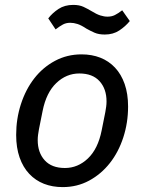

<svg xmlns="http://www.w3.org/2000/svg" viewBox="-20 -752 589 784"><path d="M236 12Q194 12 159.5 -1.5Q125 -15 99.5 -42Q74 -69 60 -109Q46 -149 46 -201Q46 -267 65.5 -327Q85 -387 120 -432Q155 -477 204.5 -503.5Q254 -530 313 -530Q355 -530 389.5 -516.5Q424 -503 449.5 -476Q475 -449 489 -409Q503 -369 503 -317Q503 -251 483.5 -191Q464 -131 428.5 -86Q393 -41 344 -14.5Q295 12 236 12ZM245 -66Q298 -66 339 -105Q380 -144 395 -219L410 -294Q412 -305 413.5 -316Q415 -327 415 -338Q415 -389 386.5 -420.5Q358 -452 304 -452Q251 -452 210 -413Q169 -374 154 -299L139 -224Q137 -213 135.5 -202Q134 -191 134 -180Q134 -129 162.5 -97.5Q191 -66 245 -66ZM408 -611Q383 -611 366 -618.5Q349 -626 333 -635Q312 -649 296.5 -654Q281 -659 267 -659Q250 -659 237 -652Q224 -645 207 -632L177 -677Q194 -699 219 -715.5Q244 -732 279 -732Q304 -732 321 -724Q338 -716 353 -707Q374 -694 389.5 -689Q405 -684 419 -684Q436 -684 449 -690.5Q462 -697 479 -710L510 -666Q492 -644 467 -627.5Q442 -611 408 -611Z"/></svg>

Font: IBM Plex Sans Text
Style: Italic
Weight: 450
Italic angle: -11°
Designer: Mike Abbink, Paul van der Laan, Pieter van Rosmalen
Foundry: Bold Monday
Version: Version 3.005